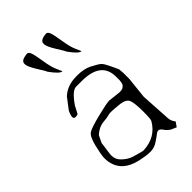

<svg xmlns="http://www.w3.org/2000/svg" viewBox="-198 -701 768 768"><g transform="rotate(-45 185.5 -317.5)"><path d="M270 -484.8Q257.4 -484.8 227.8 -525.6Q225.7 -532.3 205.3 -564.2Q185.7 -596.1 185 -609.5V-613.2Q185 -630.3 213.8 -634L220.1 -634.7H220.8Q229.3 -634.7 234.2 -621.7Q239.1 -608.7 245.4 -568.7Q251.8 -528.6 260.2 -510.4Q268.6 -492.2 271.4 -484.8ZM159.2 -481.9Q146.5 -481.9 117 -522.7Q114.9 -529.4 94.5 -561.3Q74.8 -593.2 74.1 -606.5V-610.3Q74.1 -627.3 102.9 -631L109.3 -631.8H110Q118.4 -631.8 123.3 -618.8Q128.3 -605.8 134.6 -565.7Q140.9 -525.7 149.4 -507.5Q157.8 -489.3 160.6 -481.9ZM67.4 -352.5Q67.4 -352.5 101.6 -397.5Q129.9 -424.8 174.8 -427.7Q182.6 -428.2 189.9 -428.2Q228.5 -428.2 253.9 -415Q284.2 -399.4 292 -391.6Q299.8 -383.8 312 -357.9Q324.2 -332 326.2 -327.1Q326.2 -322.3 328.1 -304.7V-270.5L318.4 -179.7L326.2 -49.8Q327.1 -34.2 338.9 -19.5L325.2 0L302.7 -9.8Q288.1 -19.5 281.2 -30.3Q274.4 -41 266.6 -43H260.7Q254.9 -41 249 -36.1Q243.2 -31.2 223.6 -18.1Q204.1 -4.9 182.1 -4.9Q160.2 -4.9 125 -12.7Q47.9 -29.8 35.2 -93.8Q33.2 -103.5 33.2 -118.7Q33.2 -133.8 43.5 -176.8Q53.7 -219.7 69.3 -229.5Q85 -239.3 140.1 -252.9Q195.3 -266.6 210 -266.6L261.7 -260.7H262.7Q278.3 -260.7 283.7 -265.1Q289.1 -269.5 290.5 -271Q292 -272.5 293 -274.9Q293.9 -277.3 294.4 -279.3Q294.9 -281.2 295.4 -284.7Q295.9 -288.1 296.4 -289.6Q296.9 -291 296.9 -294.9V-314.5Q296.9 -399.4 187.5 -399.4H155.3Q133.3 -399.4 99.6 -350.6L82 -317.4Q74.2 -314.9 68.8 -314.9Q58.6 -314.9 58.6 -324.7Q58.6 -334.5 67.4 -352.5ZM271.5 -89.8Q275.4 -96.7 275.4 -138.7Q275.4 -185.5 268.6 -204.1Q261.7 -222.7 228 -226.1Q194.3 -229.5 183.1 -229.5Q171.9 -229.5 165.5 -227.1Q159.2 -224.6 132.8 -222.2Q106.4 -219.7 83 -198.2L68.4 -168L61.5 -117.2Q60.5 -111.3 60.5 -106Q60.5 -82.5 76.2 -67.4Q96.7 -46.9 119.1 -40.5Q159.7 -28.3 166.5 -28.3H167Q238.3 -31.7 271.5 -89.8Z"/></g></svg>

Font: Drukaatie burti
Style: Thin
Weight: 100
Version: Version 0.14